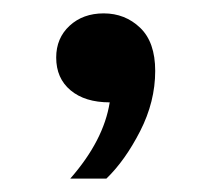

<svg xmlns="http://www.w3.org/2000/svg" viewBox="-20 -149 317 287"><path d="M85 118Q135 61 144 4Q107 4 85.5 -14Q64 -32 64 -63Q64 -92 84 -110.5Q104 -129 135 -129Q167 -129 189.5 -107.5Q212 -86 212 -43Q212 3 189.5 47Q167 91 139 118Z"/></svg>

Font: Montagu Slab 16pt
Style: Regular
Weight: 400
Designer: Florian Karsten
Foundry: Florian Karsten
Version: Version 1.000; ttfautohint (v1.8.3)